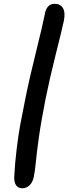

<svg xmlns="http://www.w3.org/2000/svg" viewBox="-20 -880 361 1016"><path d="M55.2 57.1Q59.1 -19 68.6 -95Q78.1 -170.9 86.4 -215.8Q94.7 -260.7 113.8 -356Q134.3 -459.5 170.4 -604.7Q206.5 -750 217.8 -808.1Q221.7 -831.5 234.6 -845.7Q247.6 -859.9 269 -859.9Q299.3 -859.9 313 -837.2Q326.7 -814.5 317.9 -770Q309.1 -728 275.1 -592.8Q241.2 -457.5 221.2 -356.9Q196.8 -233.4 185.3 -150.1Q173.8 -66.9 169.7 -22.5Q165.5 22 159.2 54.2Q152.8 85.4 136 100.8Q119.1 116.2 98.1 116.2Q77.1 116.2 65.9 101.3Q54.7 86.4 55.2 57.1Z"/></svg>

Font: Shantell Sans Irregular Bouncy
Style: Italic
Weight: 500
Italic angle: -11.31°
Designer: Stephen Nixon, Anya Danilova, Shantell Martin
Foundry: Arrow Type
Version: Version 1.006;[9816181b4]